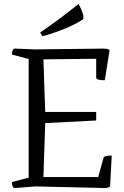

<svg xmlns="http://www.w3.org/2000/svg" viewBox="-20 -944 621 964"><path d="M463 -555V-649L198 -646L207 -382H463V-339L207 -326L198 -55H473L499 -149Q499 -163 541 -163L533 -12Q532 0 504 0L160 -8L55 0Q40 0 40 -30L124 -52V-648L40 -670Q40 -700 55 -700Q64 -700 158 -696L498 -700Q529 -700 530 -690L506 -541Q463 -541 463 -555ZM193 -762 182 -781Q279 -847 374 -924Q379 -918 389 -894Q399 -870 399 -859Q399 -848 394 -845Q319 -797 193 -762Z"/></svg>

Font: Mate
Style: Regular
Weight: 400
Designer: Eduardo Rodriguez Tunni
Foundry: Eduardo Rodriguez Tunni
Version: Version 1.002